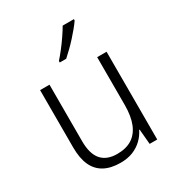

<svg xmlns="http://www.w3.org/2000/svg" viewBox="-184 -882 929 1008"><g transform="rotate(-30 281.0 -378.0)"><path d="M479 -532V0H433L425 -91H422Q408 -62 384 -39Q360 -16 327.5 -3Q295 10 252 10Q194 10 154.5 -11.5Q115 -33 95.5 -76Q76 -119 76 -184V-532H133V-189Q133 -113 165 -76Q197 -39 260 -39Q315 -39 350.5 -62Q386 -85 404 -130Q422 -175 422 -242V-532ZM416 -758Q405 -742 389 -722.5Q373 -703 354 -682Q335 -661 315 -641.5Q295 -622 277 -606H238V-615Q256 -635 277 -662Q298 -689 317 -717Q336 -745 348 -766H416Z"/></g></svg>

Font: Noto Sans Display Light
Style: Regular
Weight: 300
Designer: Monotype Design Team
Foundry: Monotype Imaging Inc.
Version: Version 2.003